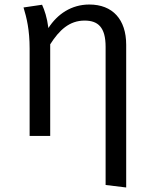

<svg xmlns="http://www.w3.org/2000/svg" viewBox="-20 -601 674 849"><path d="M375 -581C296 -581 234 -539 194 -477C188 -524 177 -556 166 -580L84 -568C98 -522 111 -469 111 -386V0H202V-405C242 -468 287 -510 354 -510C413 -510 447 -481 447 -394V217L538 228V-403C538 -515 478 -581 375 -581Z"/></svg>

Font: Glow Sans SC Normal Book
Style: Regular
Weight: 500
Designer: Ryoko NISHIZUKA (kana, bopomofo & ideographs); Paul D. Hunt (Latin, Greek & Cyrillic); Sandoll Communications, Soo-young
Version: Version 0.93